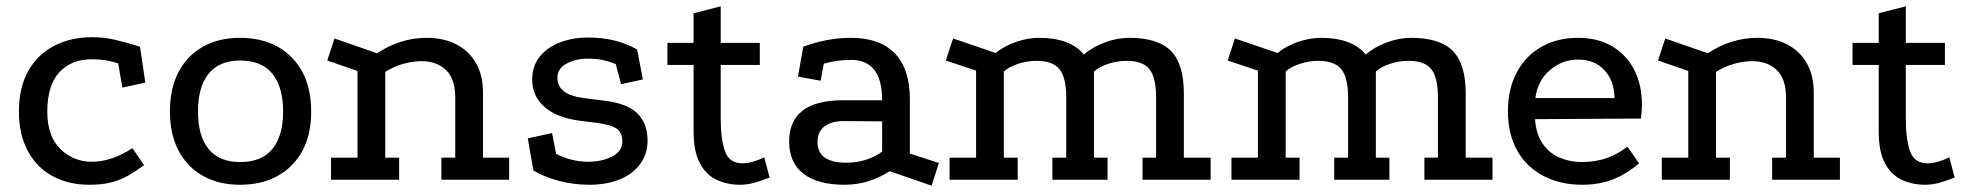

<svg xmlns="http://www.w3.org/2000/svg" viewBox="-20 -570 6246 609"><path d="M355 -369Q333 -376 314 -379Q295 -382 271 -382Q206 -382 168 -340.5Q130 -299 130 -216Q130 -138 171.5 -97.5Q213 -57 271 -57Q303 -57 335.5 -68Q368 -79 400 -100L437 -46Q411 -27 386.5 -13Q362 1 333 8.5Q304 16 263 16Q197 16 146.5 -11.5Q96 -39 68 -91.5Q40 -144 40 -216Q40 -293 70 -345.5Q100 -398 152.5 -425Q205 -452 272 -452Q311 -452 346.5 -443.5Q382 -435 424 -422L441 -308L368 -292Z M741 -450Q810 -450 860.5 -422Q911 -394 939 -342Q967 -290 967 -216Q967 -108 905.5 -46Q844 16 741 16Q674 16 624 -12Q574 -40 546.5 -92Q519 -144 519 -216Q519 -290 546.5 -342Q574 -394 624 -422Q674 -450 741 -450ZM742 -378Q675 -378 641.5 -336Q608 -294 608 -216Q608 -139 641.5 -97.5Q675 -56 742 -56Q810 -56 844 -97.5Q878 -139 878 -216Q878 -294 844 -336Q810 -378 742 -378Z M1030 0V-70H1114V-345L1018 -378L1041 -448L1176 -401Q1212 -425 1251.5 -437.5Q1291 -450 1334 -450Q1386 -450 1426 -430Q1466 -410 1489 -371Q1512 -332 1512 -276V-70H1595V0H1380V-70H1424V-260Q1424 -320 1394.5 -348Q1365 -376 1317 -376Q1289 -376 1259 -367.5Q1229 -359 1202 -342V-70H1246V0Z M1933 -367Q1912 -375 1892.5 -379.5Q1873 -384 1844 -384Q1807 -384 1777.5 -368.5Q1748 -353 1748 -323Q1748 -295 1770.5 -279Q1793 -263 1839 -258L1886 -252Q1967 -244 2000.5 -211.5Q2034 -179 2034 -124Q2034 -81 2010 -49Q1986 -17 1944.5 -0.5Q1903 16 1849 16Q1798 16 1752 3.5Q1706 -9 1672 -29L1654 -131L1731 -148L1744 -82Q1767 -70 1793 -63.5Q1819 -57 1845 -57Q1889 -57 1921.5 -73.5Q1954 -90 1954 -122Q1954 -150 1935 -162.5Q1916 -175 1868 -181L1820 -187Q1747 -196 1707.5 -230.5Q1668 -265 1668 -317Q1668 -361 1692.5 -391Q1717 -421 1757.5 -436Q1798 -451 1844 -451Q1891 -451 1929 -441.5Q1967 -432 2001 -413L2019 -318L1950 -303Z M2327 16Q2287 16 2253.5 0.5Q2220 -15 2200 -52Q2180 -89 2180 -153V-364H2097V-434H2180V-528L2266 -550V-434H2390V-364H2266V-193Q2266 -129 2279.5 -90.5Q2293 -52 2335 -52Q2365 -52 2404 -71L2421 -7Q2399 2 2375 9Q2351 16 2327 16Z M2802 -27Q2735 16 2660 16Q2574 16 2529 -18.5Q2484 -53 2483 -119Q2482 -252 2654 -252H2778Q2778 -317 2753 -348.5Q2728 -380 2680 -380Q2657 -380 2635 -377Q2613 -374 2593 -368L2583 -314L2511 -327L2528 -422Q2566 -436 2604 -443Q2642 -450 2679 -450Q2771 -450 2818.5 -400.5Q2866 -351 2866 -255V-83L2958 -53L2935 19ZM2657 -186Q2617 -186 2595 -169Q2573 -152 2573 -120Q2573 -54 2664 -54Q2729 -54 2778 -89V-185Z M2992 0V-70H3076V-346L2980 -378L3003 -448L3138 -402Q3167 -425 3204 -437.5Q3241 -450 3276 -450Q3324 -450 3360 -437Q3396 -424 3418 -397Q3444 -420 3483.5 -435Q3523 -450 3562 -450Q3653 -450 3694 -408.5Q3735 -367 3735 -274V-70H3820V0H3604V-70H3647V-261Q3647 -324 3626 -350.5Q3605 -377 3554 -377Q3524 -377 3495 -367.5Q3466 -358 3450 -343V-70H3493V0H3318V-70H3362V-261Q3362 -324 3340.5 -350.5Q3319 -377 3268 -377Q3238 -377 3209 -367.5Q3180 -358 3164 -343V-70H3208V0Z M3886 0V-70H3970V-346L3874 -378L3897 -448L4032 -402Q4061 -425 4098 -437.5Q4135 -450 4170 -450Q4218 -450 4254 -437Q4290 -424 4312 -397Q4338 -420 4377.5 -435Q4417 -450 4456 -450Q4547 -450 4588 -408.5Q4629 -367 4629 -274V-70H4714V0H4498V-70H4541V-261Q4541 -324 4520 -350.5Q4499 -377 4448 -377Q4418 -377 4389 -367.5Q4360 -358 4344 -343V-70H4387V0H4212V-70H4256V-261Q4256 -324 4234.5 -350.5Q4213 -377 4162 -377Q4132 -377 4103 -367.5Q4074 -358 4058 -343V-70H4102V0Z M5179 -52Q5138 -17 5094.5 -0.5Q5051 16 4999 16Q4928 16 4874.5 -12.5Q4821 -41 4792 -93Q4763 -145 4763 -217Q4763 -287 4790.5 -339.5Q4818 -392 4868.5 -421Q4919 -450 4985 -450Q5048 -450 5093 -423.5Q5138 -397 5163 -349.5Q5188 -302 5188 -237Q5188 -227 5187 -216Q5186 -205 5185 -194L4849 -192Q4852 -145 4873 -114.5Q4894 -84 4927 -70Q4960 -56 4997 -56Q5040 -56 5076 -68.5Q5112 -81 5142 -105ZM5101 -259Q5100 -314 5069 -347.5Q5038 -381 4986 -381Q4935 -381 4896 -347.5Q4857 -314 4850 -259Z M5251 0V-70H5335V-345L5239 -378L5262 -448L5397 -401Q5433 -425 5472.5 -437.5Q5512 -450 5555 -450Q5607 -450 5647 -430Q5687 -410 5710 -371Q5733 -332 5733 -276V-70H5816V0H5601V-70H5645V-260Q5645 -320 5615.5 -348Q5586 -376 5538 -376Q5510 -376 5480 -367.5Q5450 -359 5423 -342V-70H5467V0Z M6086 16Q6046 16 6012.5 0.5Q5979 -15 5959 -52Q5939 -89 5939 -153V-364H5856V-434H5939V-528L6025 -550V-434H6149V-364H6025V-193Q6025 -129 6038.5 -90.5Q6052 -52 6094 -52Q6124 -52 6163 -71L6180 -7Q6158 2 6134 9Q6110 16 6086 16Z"/></svg>

Font: Podkova Medium
Style: Regular
Weight: 500
Designer: Ilya Yudin
Foundry: Cyreal (www.cyreal.org)
Version: Version 2.103